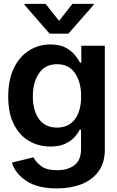

<svg xmlns="http://www.w3.org/2000/svg" viewBox="-20 -790 627 1025"><path d="M283.7 215.8Q179.7 215.8 120.1 175.5Q60.5 135.3 43.5 78.1L158.7 49.8Q170.4 73.7 199 96.2Q227.5 118.7 286.1 118.7Q340.8 118.7 376.7 92.3Q412.6 65.9 412.6 5.4V-97.7H405.3Q396 -78.1 377 -57.1Q357.9 -36.1 326.7 -22Q295.4 -7.8 248.5 -7.8Q186 -7.8 135 -37.4Q84 -66.9 54 -126.2Q23.9 -185.5 23.9 -274.4Q23.9 -364.3 54 -426.3Q84 -488.3 135.3 -520.5Q186.5 -552.7 249.5 -552.7Q297.4 -552.7 328.6 -536.6Q359.9 -520.5 378.4 -497.8Q397 -475.1 407.2 -455.6H414.1V-545.9H539.6V8.8Q539.6 78.6 506.3 124.5Q473.1 170.4 415.3 193.1Q357.4 215.8 283.7 215.8ZM284.7 -108.9Q346.2 -108.9 379.6 -153.1Q413.1 -197.3 413.1 -275.4Q413.1 -352.5 380.1 -399.9Q347.2 -447.3 284.7 -447.3Q220.7 -447.3 188 -398.4Q155.3 -349.6 155.3 -275.4Q155.3 -200.2 188.2 -154.5Q221.2 -108.9 284.7 -108.9ZM223.1 -769.5 295.4 -678.7 366.7 -769.5H480V-764.2L345.2 -610.4H244.6L110.8 -764.2V-769.5Z"/></svg>

Font: Inter Tight SemiBold
Style: Regular
Weight: 600
Designer: Rasmus Andersson
Foundry: rsms
Version: Version 3.004; ttfautohint (v1.8.4.7-5d5b)